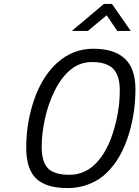

<svg xmlns="http://www.w3.org/2000/svg" viewBox="-20 -951 712 981"><path d="M114 -197Q114 -325 155 -443Q196 -561 272 -630Q352 -702 457 -702Q563 -702 617.5 -651.5Q672 -601 672 -495Q672 -360 629.5 -239Q587 -118 506 -51Q470 -22 423.5 -6Q377 10 326 10Q216 10 165 -38.5Q114 -87 114 -197ZM450 -98Q518 -154 555 -266Q592 -378 592 -490Q592 -565 558.5 -599.5Q525 -634 450 -634Q389 -634 342 -596Q295 -558 261 -490.5Q227 -423 210 -346Q193 -269 193 -202Q193 -124 225 -91Q257 -58 335 -58Q399 -58 450 -98ZM511 -931H552L648 -793H579L525 -873L429 -793H347Z"/></svg>

Font: Cairo
Style: Italic
Weight: 400
Italic angle: -13°
Designer: Mohamed Gaber, Accademia di Belle Arti di Urbino and others
Foundry: Kief Type Foundry, Accademia di Belle Arti di Urbino and others
Version: Version 3.011